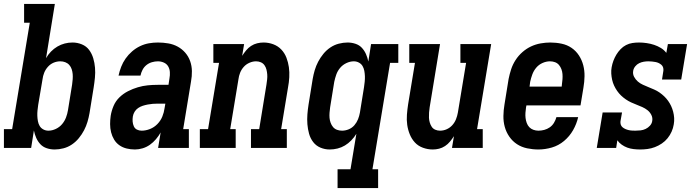

<svg xmlns="http://www.w3.org/2000/svg" viewBox="-39 -755 3559 980"><path d="M240 8Q219 8 199.5 1.5Q180 -5 167 -19Q154 -33 146 -51Q138 -69 134 -89L120 0H-19V-96H23L113 -639H84V-735H241L196 -458Q206 -476 221 -491.5Q236 -507 254 -517.5Q272 -528 291.5 -533Q311 -538 331 -538Q356 -538 379 -528.5Q402 -519 416 -500Q430 -481 437 -457.5Q444 -434 446 -409Q448 -384 445.5 -358.5Q443 -333 439 -308L418 -178Q414 -155 407.5 -133Q401 -111 390 -90Q379 -69 363.5 -50Q348 -31 328 -17.5Q308 -4 285 2Q262 8 240 8ZM208 -88Q227 -88 246 -97Q265 -106 278 -121.5Q291 -137 298 -155.5Q305 -174 308 -193L329 -323Q331 -337 332 -350.5Q333 -364 332 -376.5Q331 -389 327 -401.5Q323 -414 314.5 -423.5Q306 -433 294 -437.5Q282 -442 269 -442Q251 -442 234.5 -435Q218 -428 205.5 -414Q193 -400 186.5 -383.5Q180 -367 178 -350L156 -220Q154 -206 152.5 -192Q151 -178 151.5 -164Q152 -150 154.5 -136.5Q157 -123 163.5 -112Q170 -101 182 -94.5Q194 -88 208 -88Z M650 8Q628 8 607.5 3Q587 -2 570.5 -13.5Q554 -25 543.5 -42.5Q533 -60 528 -80Q523 -100 523 -121.5Q523 -143 526 -164Q530 -189 540.5 -214Q551 -239 570.5 -258Q590 -277 614.5 -289.5Q639 -302 664.5 -309.5Q690 -317 715 -319.5Q740 -322 766 -322H821L826 -355Q829 -371 828 -387Q827 -403 819.5 -416Q812 -429 797.5 -435.5Q783 -442 767 -442Q752 -442 736.5 -437.5Q721 -433 708.5 -423Q696 -413 688.5 -398.5Q681 -384 678 -369H566Q571 -392 579.5 -414Q588 -436 602 -456Q616 -476 635 -492.5Q654 -509 676 -519.5Q698 -530 721 -534Q744 -538 767 -538Q794 -538 820 -533.5Q846 -529 868 -517Q890 -505 906.5 -486Q923 -467 931.5 -443Q940 -419 940.5 -392.5Q941 -366 936 -339L896 -96H925V0H768L781 -79Q771 -61 757 -44.5Q743 -28 726 -16Q709 -4 689 2Q669 8 650 8ZM684 -88Q705 -88 726.5 -96.5Q748 -105 764.5 -122Q781 -139 789.5 -160Q798 -181 801 -203L805 -226H766Q753 -226 740.5 -225Q728 -224 715 -221.5Q702 -219 689.5 -215Q677 -211 666 -203.5Q655 -196 648 -184.5Q641 -173 639 -160Q637 -147 638 -134.5Q639 -122 644 -110.5Q649 -99 660 -93.5Q671 -88 684 -88Z M981 0V-96H1023L1079 -434H1050V-530H1207L1197 -470Q1206 -484 1217 -497.5Q1228 -511 1242.5 -520.5Q1257 -530 1273.5 -534Q1290 -538 1306 -538Q1332 -538 1356 -529Q1380 -520 1397 -502Q1414 -484 1423 -460.5Q1432 -437 1435.5 -412Q1439 -387 1437.5 -360.5Q1436 -334 1431 -308L1396 -96H1425V0H1242V-96H1284L1321 -323Q1323 -336 1324.5 -349.5Q1326 -363 1325 -375.5Q1324 -388 1321 -400Q1318 -412 1311 -422Q1304 -432 1292.5 -437Q1281 -442 1268 -442Q1251 -442 1234 -434.5Q1217 -427 1205 -413.5Q1193 -400 1186.5 -383.5Q1180 -367 1178 -350L1136 -96H1164V0Z M1684 205V109H1750L1780 -72Q1769 -54 1754 -38.5Q1739 -23 1721.5 -12.5Q1704 -2 1684 3Q1664 8 1644 8Q1619 8 1596.5 -1.5Q1574 -11 1559.5 -30Q1545 -49 1538.5 -72.5Q1532 -96 1530 -121Q1528 -146 1530 -171.5Q1532 -197 1536 -222L1557 -352Q1561 -375 1567.5 -397Q1574 -419 1585 -440Q1596 -461 1611.5 -480Q1627 -499 1647 -512.5Q1667 -526 1690 -532Q1713 -538 1735 -538Q1756 -538 1775.5 -531.5Q1795 -525 1808 -511Q1821 -497 1829 -479Q1837 -461 1841 -441L1855 -530H1994V-434H1952L1862 109H1891V205ZM1707 -88Q1724 -88 1741 -95Q1758 -102 1770 -116Q1782 -130 1788.5 -146.5Q1795 -163 1798 -180L1819 -310Q1821 -324 1822.5 -338Q1824 -352 1823.5 -366Q1823 -380 1820.5 -393.5Q1818 -407 1811.5 -418Q1805 -429 1793 -435.5Q1781 -442 1767 -442Q1748 -442 1729 -433Q1710 -424 1697 -408.5Q1684 -393 1677.5 -374.5Q1671 -356 1667 -337L1646 -207Q1644 -193 1643 -179.5Q1642 -166 1643 -153.5Q1644 -141 1648.5 -128.5Q1653 -116 1661 -106.5Q1669 -97 1681 -92.5Q1693 -88 1707 -88Z M2170 8Q2144 8 2119.5 -1Q2095 -10 2078.5 -28Q2062 -46 2052.5 -69.5Q2043 -93 2039.5 -118Q2036 -143 2038 -169.5Q2040 -196 2044 -222L2079 -434H2050V-530H2207L2154 -207Q2152 -194 2151 -180.5Q2150 -167 2150.5 -154.5Q2151 -142 2154.5 -130Q2158 -118 2164.5 -108Q2171 -98 2182.5 -93Q2194 -88 2207 -88Q2225 -88 2241.5 -95.5Q2258 -103 2270 -116.5Q2282 -130 2288.5 -146.5Q2295 -163 2298 -180L2340 -434H2311V-530H2468L2396 -96H2425V0H2268L2278 -60Q2269 -46 2258 -32.5Q2247 -19 2232.5 -9.5Q2218 0 2202 4Q2186 8 2170 8Z M2709 8Q2680 8 2651.5 2Q2623 -4 2600 -19Q2577 -34 2561 -57Q2545 -80 2537.5 -107Q2530 -134 2530.5 -163.5Q2531 -193 2536 -222L2557 -352Q2562 -377 2570 -401.5Q2578 -426 2592.5 -448.5Q2607 -471 2627.5 -489Q2648 -507 2671.5 -518Q2695 -529 2720.5 -533.5Q2746 -538 2770 -538Q2799 -538 2827.5 -532Q2856 -526 2878.5 -510.5Q2901 -495 2916 -472Q2931 -449 2938 -422Q2945 -395 2944.5 -366Q2944 -337 2939 -308L2924 -217H2648L2646 -207Q2644 -193 2643 -179.5Q2642 -166 2643.5 -153Q2645 -140 2649.5 -127.5Q2654 -115 2662.5 -106Q2671 -97 2683.5 -92.5Q2696 -88 2709 -88Q2724 -88 2739 -92Q2754 -96 2767 -105Q2780 -114 2788.5 -128Q2797 -142 2801 -157H2912Q2904 -122 2886 -90.5Q2868 -59 2840 -35.5Q2812 -12 2777.5 -2Q2743 8 2709 8ZM2664 -313H2828L2829 -323Q2831 -337 2832 -350.5Q2833 -364 2832 -377Q2831 -390 2826.5 -402Q2822 -414 2814 -423.5Q2806 -433 2794 -437.5Q2782 -442 2768 -442Q2749 -442 2730 -433.5Q2711 -425 2698 -409.5Q2685 -394 2678 -375Q2671 -356 2667 -337Z M3229 8Q3212 8 3195 6Q3178 4 3163 -1.5Q3148 -7 3134.5 -16.5Q3121 -26 3112 -39L3106 0H3007L3037 -181H3136L3128 -136Q3127 -127 3129.5 -119Q3132 -111 3138.5 -105.5Q3145 -100 3153 -96.5Q3161 -93 3169.5 -91Q3178 -89 3187 -88.5Q3196 -88 3204 -88Q3217 -88 3230.5 -89.5Q3244 -91 3256.5 -97Q3269 -103 3278.5 -113.5Q3288 -124 3290 -137Q3293 -154 3285.5 -168.5Q3278 -183 3266 -192.5Q3254 -202 3239.5 -208.5Q3225 -215 3210.5 -220.5Q3196 -226 3182 -232.5Q3168 -239 3155 -248Q3142 -257 3131 -267.5Q3120 -278 3111 -291Q3102 -304 3095.5 -318Q3089 -332 3085.5 -347.5Q3082 -363 3081 -379.5Q3080 -396 3083 -412Q3086 -429 3092 -445Q3098 -461 3107 -476Q3116 -491 3128.5 -504Q3141 -517 3156.5 -525Q3172 -533 3189 -535.5Q3206 -538 3223 -538Q3242 -538 3262 -535Q3282 -532 3300 -526Q3318 -520 3334.5 -510Q3351 -500 3362 -485L3370 -530H3468L3438 -349H3340L3347 -394Q3348 -403 3345.5 -411Q3343 -419 3336.5 -424.5Q3330 -430 3322.5 -433.5Q3315 -437 3306.5 -438.5Q3298 -440 3289 -441Q3280 -442 3271 -442Q3259 -442 3247 -440Q3235 -438 3223.5 -432.5Q3212 -427 3203.5 -416.5Q3195 -406 3193 -394Q3190 -377 3197.5 -363Q3205 -349 3216.5 -339Q3228 -329 3242.5 -322.5Q3257 -316 3271.5 -310Q3286 -304 3300 -298Q3314 -292 3327 -283Q3340 -274 3351 -263.5Q3362 -253 3371 -240.5Q3380 -228 3386.5 -214Q3393 -200 3397 -184.5Q3401 -169 3402 -153Q3403 -137 3400 -120Q3397 -101 3389 -83Q3381 -65 3368.5 -49.5Q3356 -34 3339 -22.5Q3322 -11 3303.5 -4Q3285 3 3266 5.5Q3247 8 3229 8Z"/></svg>

Font: Iosevka Slab Oblique
Style: Bold
Weight: 700
Italic angle: -9°
Monospace: yes
Designer: Belleve Invis
Foundry: Belleve Invis
Version: Version 11.1.1; ttfautohint (v1.8.3)